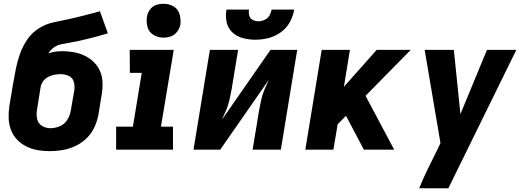

<svg xmlns="http://www.w3.org/2000/svg" viewBox="-20 -795 2776 1020"><path d="M245 8Q279 8 313.5 2Q348 -4 381 -19.5Q414 -35 440.5 -61Q467 -87 482 -120Q497 -153 503 -187L521 -297Q526 -328 524.5 -359.5Q523 -391 511 -418Q499 -445 478 -465.5Q457 -486 430 -499Q403 -512 372.5 -517.5Q342 -523 310 -523Q292 -523 273.5 -520.5Q255 -518 237 -511Q248 -530 266.5 -543Q285 -556 305.5 -560Q326 -564 347 -567.5Q368 -571 388.5 -575.5Q409 -580 430 -585Q451 -590 471.5 -595Q492 -600 512 -606Q532 -612 553 -618L511 -735Q470 -724 429.5 -713.5Q389 -703 348 -694Q307 -685 265.5 -676.5Q224 -668 186.5 -644.5Q149 -621 124.5 -584.5Q100 -548 86 -508.5Q72 -469 64 -428.5Q56 -388 49 -347L30 -234Q25 -200 26 -167.5Q27 -135 38 -105.5Q49 -76 70.5 -53.5Q92 -31 120 -17Q148 -3 180 2.5Q212 8 245 8ZM248 -114Q222 -114 202 -127Q182 -140 177 -164.5Q172 -189 177 -214L196 -334Q199 -350 210 -364.5Q221 -379 237 -387Q253 -395 269.5 -398Q286 -401 303 -401Q326 -401 346 -391.5Q366 -382 372 -360.5Q378 -339 375 -317L356 -207Q352 -182 337.5 -158.5Q323 -135 298 -124.5Q273 -114 248 -114Z M597 0H899V-122H835L903 -530H669L670 -408H733L686 -122H597ZM849 -595Q869 -595 888.5 -602Q908 -609 921 -626.5Q934 -644 938 -663Q942 -692 934 -719.5Q926 -747 902 -761Q878 -775 849 -775Q829 -775 809.5 -768.5Q790 -762 777 -744.5Q764 -727 761 -707Q756 -678 764 -650.5Q772 -623 796.5 -609Q821 -595 849 -595Z M1008 0H1150L1408 -371Q1396 -345 1385 -319Q1374 -293 1368 -266Q1362 -239 1357 -212L1322 0H1472L1559 -530H1417L1159 -159Q1171 -185 1182 -211Q1193 -237 1199 -264Q1205 -291 1210 -318L1245 -530H1095ZM1336 -584Q1371 -584 1405.5 -592.5Q1440 -601 1471 -623Q1502 -645 1519.5 -677Q1537 -709 1543 -744H1423Q1420 -727 1411 -712Q1402 -697 1385.5 -689.5Q1369 -682 1353 -682Q1336 -682 1322 -689.5Q1308 -697 1304 -712.5Q1300 -728 1303 -744H1183Q1177 -710 1184 -677.5Q1191 -645 1214.5 -623Q1238 -601 1270.5 -592.5Q1303 -584 1336 -584Z M1602 0H1751L1774 -135L1818 -180L1913 0H2074L1922 -286L2162 -530H1981L1807 -334L1839 -530H1689Z M2207 205H2362L2723 -530H2567L2426 -189L2391 -530H2236L2320 -35L2302 3Q2277 53 2252.5 103Q2228 153 2207 205Z"/></svg>

Font: Iosevka Sparkle Heavy Oblique
Style: Regular
Weight: 900
Italic angle: -9°
Designer: Belleve Invis
Foundry: Belleve Invis
Version: Version 4.5.0; ttfautohint (v1.8.3)